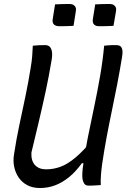

<svg xmlns="http://www.w3.org/2000/svg" viewBox="-20 -930 640 966"><path d="M487 1Q477 2 467.5 2.5Q458 3 448 3.5Q438 4 428 4Q420 4 414 2Q408 0 404 -6Q400 -12 397 -21.5Q394 -31 394 -46Q394 -61 396 -82Q406 -159 421.5 -236Q437 -313 453.5 -391Q470 -469 483.5 -546.5Q497 -624 504 -700Q515 -701 525 -702Q535 -703 545 -703Q555 -703 565 -703Q578 -703 585.5 -697.5Q593 -692 595.5 -678.5Q598 -665 594 -643Q583 -575 570 -507.5Q557 -440 543 -373.5Q529 -307 516.5 -240Q504 -173 494 -105Q490 -77 488 -50.5Q486 -24 487 1ZM181 16Q144 16 117 1.5Q90 -13 73.5 -37.5Q57 -62 51 -92.5Q45 -123 51 -156Q62 -229 77.5 -301.5Q93 -374 108 -445.5Q123 -517 134 -587Q140 -621 142 -648Q144 -675 145 -700Q161 -702 176.5 -702.5Q192 -703 208 -703Q222 -703 230.5 -694.5Q239 -686 241.5 -668.5Q244 -651 239 -624Q226 -546 210 -471.5Q194 -397 176 -321Q158 -245 138 -162Q136 -121 156 -99.5Q176 -78 212 -78Q249 -78 284.5 -91Q320 -104 360 -137.5Q400 -171 450 -232L426 -107L392 -109Q361 -66 327 -38.5Q293 -11 257 2.5Q221 16 181 16ZM257 -908Q275 -909 293.5 -909.5Q312 -910 330 -910Q342 -910 350 -905Q358 -900 361 -891.5Q364 -883 361 -870L350 -800Q332 -799 313.5 -798.5Q295 -798 277 -798Q265 -798 256.5 -803Q248 -808 245.5 -817Q243 -826 246 -839ZM459 -908Q477 -909 495.5 -909.5Q514 -910 531 -910Q544 -910 552 -905Q560 -900 563 -891.5Q566 -883 563 -870L551 -800Q534 -799 515.5 -798.5Q497 -798 478 -798Q466 -798 458 -803Q450 -808 447.5 -817Q445 -826 448 -839Z"/></svg>

Font: Rec Mono Semicasual
Style: Italic
Weight: 400
Italic angle: -10°
Version: Version 1.085; ttfautohint (v1.8.4.7-5d5b)